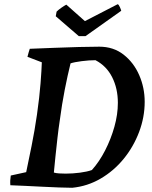

<svg xmlns="http://www.w3.org/2000/svg" viewBox="-20 -877 721 909"><path d="M322 12Q296 12 258.5 10.5Q221 9 180 7Q139 5 99.5 3Q60 1 29 0Q28 -12 28.5 -23Q29 -34 31 -46L104 -62Q115 -114 129.5 -186Q144 -258 155 -334Q167 -418 172 -483Q177 -548 178 -582L110 -608Q113 -619 115.5 -628.5Q118 -638 121 -646Q173 -648 235 -650.5Q297 -653 354.5 -654.5Q412 -656 450 -656Q517 -656 565 -618.5Q613 -581 639 -521.5Q665 -462 665 -395Q665 -322 638.5 -252Q612 -182 565.5 -125Q519 -68 456.5 -31.5Q394 5 322 12ZM291 -55Q324 -55 358.5 -59.5Q393 -64 415 -72Q450 -111 477.5 -164.5Q505 -218 521.5 -276.5Q538 -335 538 -390Q538 -458 511 -511.5Q484 -565 432 -592Q402 -592 367 -587.5Q332 -583 314 -577Q300 -521 286.5 -452Q273 -383 263 -307Q257 -268 252 -223.5Q247 -179 242.5 -136Q238 -93 235 -60Q245 -57 260 -56Q275 -55 291 -55ZM353 -706 244 -800 248 -822Q257 -831 271.5 -841Q286 -851 294 -855L382 -777L537 -857Q542 -856 547.5 -843.5Q553 -831 554 -826L385 -706Z"/></svg>

Font: Labrada SemiBold
Style: Italic
Weight: 600
Italic angle: -7°
Designer: Mercedes Jáuregui
Foundry: Omnibus-Type Team
Version: Version 1.000; ttfautohint (v1.8.4.7-5d5b)